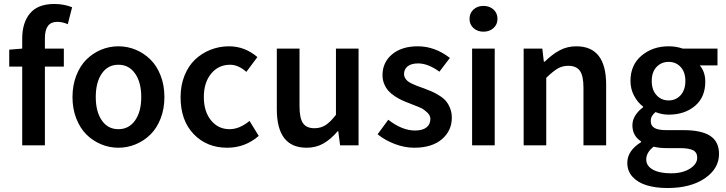

<svg xmlns="http://www.w3.org/2000/svg" viewBox="-20 -738 3685 975"><path d="M26.9 -399.9V-485.8L92.8 -491.2V-542Q92.8 -623 132.6 -670.4Q172.4 -717.8 255.9 -717.8Q304.7 -717.8 346.2 -701.2L324.2 -615.2Q297.4 -627 270 -627Q208 -627 208 -543.9V-491.2H304.2V-399.9H208V0H92.8V-399.9Z M581.1 -502.9Q627.4 -502.9 669.4 -485.4Q711.4 -467.8 743.9 -435.8Q776.4 -403.8 795.7 -354.2Q814.9 -304.7 814.9 -245.1Q814.9 -185.5 795.7 -136.2Q776.4 -86.9 743.9 -54.9Q711.4 -22.9 669.4 -5.4Q627.4 12.2 581.1 12.2Q535.2 12.2 493.2 -5.4Q451.2 -22.9 418.9 -54.9Q386.7 -86.9 367.4 -136.2Q348.1 -185.5 348.1 -245.1Q348.1 -304.7 367.4 -354.2Q386.7 -403.8 418.9 -435.8Q451.2 -467.8 493.2 -485.4Q535.2 -502.9 581.1 -502.9ZM466.3 -245.1Q466.3 -170.9 497.1 -126.5Q527.8 -82 581.1 -82Q634.8 -82 666 -126.5Q697.3 -170.9 697.3 -245.1Q697.3 -319.8 666 -364.5Q634.8 -409.2 581.1 -409.2Q527.8 -409.2 497.1 -364.7Q466.3 -320.3 466.3 -245.1Z M897 -245.1Q897 -304.7 917 -354.2Q937 -403.8 970.9 -435.8Q1004.9 -467.8 1049.3 -485.4Q1093.8 -502.9 1143.1 -502.9Q1222.7 -502.9 1287.1 -448.2L1231 -373Q1190.4 -409.2 1148.9 -409.2Q1089.4 -409.2 1052.2 -364Q1015.1 -318.8 1015.1 -245.1Q1015.1 -171.9 1051.5 -127Q1087.9 -82 1146 -82Q1196.3 -82 1247.1 -124L1293.9 -47.9Q1225.1 12.2 1133.8 12.2Q1030.3 12.2 963.6 -56.9Q897 -126 897 -245.1Z M1385.7 -183.1V-491.2H1501V-198.2Q1501 -138.2 1518.6 -112.5Q1536.1 -86.9 1576.7 -86.9Q1608.4 -86.9 1633.1 -102.5Q1657.7 -118.2 1686 -154.8V-491.2H1800.8V0H1707L1697.8 -71.8H1694.8Q1660.2 -30.8 1622.3 -9.3Q1584.5 12.2 1537.1 12.2Q1385.7 12.2 1385.7 -183.1Z M1897.5 -56.2 1951.7 -129.9Q2022 -75.2 2087.4 -75.2Q2126 -75.2 2145.8 -91.1Q2165.5 -106.9 2165.5 -133.8Q2165.5 -151.9 2149.2 -167.2Q2132.8 -182.6 2118.2 -189.5Q2103.5 -196.3 2068.8 -209.5Q2063.5 -211.9 2060.5 -212.9Q2038.1 -221.2 2020.8 -229.2Q2003.4 -237.3 1984.1 -250Q1964.8 -262.7 1952.1 -277.1Q1939.5 -291.5 1930.9 -312Q1922.4 -332.5 1922.4 -356Q1922.4 -421.4 1971.2 -462.2Q2020 -502.9 2101.6 -502.9Q2188 -502.9 2264.6 -443.8L2211.4 -374Q2153.8 -416 2103.5 -416Q2068.4 -416 2050 -401.1Q2031.7 -386.2 2031.7 -361.8Q2031.7 -351.1 2036.9 -342Q2042 -333 2049.6 -326.7Q2057.1 -320.3 2070.6 -313.7Q2084 -307.1 2095 -303Q2106 -298.8 2123.5 -292.5Q2125.5 -292 2126.2 -291.7Q2127 -291.5 2128.4 -291Q2129.9 -290.5 2131.1 -290Q2132.3 -289.6 2133.3 -289.1Q2158.2 -279.8 2174.3 -272.7Q2190.4 -265.6 2211.4 -252.4Q2232.4 -239.3 2244.6 -224.9Q2256.8 -210.4 2265.6 -188.5Q2274.4 -166.5 2274.4 -140.1Q2274.4 -74.2 2223.9 -31Q2173.3 12.2 2083.5 12.2Q2034.7 12.2 1984.6 -6.8Q1934.6 -25.9 1897.5 -56.2Z M2364.3 -642.1Q2364.3 -671.4 2384.3 -689.7Q2404.3 -708 2435.1 -708Q2465.8 -708 2486.1 -689.7Q2506.3 -671.4 2506.3 -642.1Q2506.3 -613.8 2486.1 -595.5Q2465.8 -577.1 2435.1 -577.1Q2404.3 -577.1 2384.3 -595.5Q2364.3 -613.8 2364.3 -642.1ZM2377.4 0V-491.2H2492.2V0Z M2639.2 0V-491.2H2733.9L2741.7 -424.8H2746.1Q2783.7 -461.9 2822 -482.4Q2860.4 -502.9 2906.7 -502.9Q3058.1 -502.9 3058.1 -308.1V0H2942.9V-293Q2942.9 -353 2924.8 -378.4Q2906.7 -403.8 2865.7 -403.8Q2835.4 -403.8 2811.5 -389.6Q2787.6 -375.5 2753.9 -342.8V0Z M3165.5 88.9Q3165.5 27.3 3235.4 -16.1V-20Q3191.4 -48.3 3191.4 -102.1Q3191.4 -128.9 3206.8 -152.6Q3222.2 -176.3 3245.6 -192.9V-196.8Q3218.3 -217.3 3200 -251.7Q3181.6 -286.1 3181.6 -327.1Q3181.6 -408.2 3238 -455.6Q3294.4 -502.9 3375.5 -502.9Q3413.1 -502.9 3447.3 -491.2H3623.5V-405.8H3533.7Q3561.5 -373 3561.5 -323.2Q3561.5 -244.1 3509 -200Q3456.5 -155.8 3375.5 -155.8Q3341.3 -155.8 3308.6 -168.9Q3296.4 -158.2 3290.5 -147.9Q3284.7 -137.7 3284.7 -122.1Q3284.7 -100.1 3303 -88.6Q3321.3 -77.1 3364.3 -77.1H3451.7Q3542 -77.1 3586.7 -47.9Q3631.3 -18.6 3631.3 43.9Q3631.3 118.2 3559.3 167.5Q3487.3 216.8 3369.6 216.8Q3310.1 216.8 3264.6 203.1Q3219.2 189.5 3192.4 160.2Q3165.5 130.9 3165.5 88.9ZM3261.7 71.8Q3261.7 104.5 3295.4 123.3Q3329.1 142.1 3387.7 142.1Q3445.8 142.1 3483.2 118.7Q3520.5 95.2 3520.5 63Q3520.5 35.6 3499.3 24.9Q3478 14.2 3433.6 14.2H3366.7Q3327.6 14.2 3299.3 6.8Q3261.7 36.1 3261.7 71.8ZM3289.6 -327.1Q3289.6 -281.2 3314 -254.6Q3338.4 -228 3375.5 -228Q3412.1 -228 3436.3 -254.6Q3460.4 -281.2 3460.4 -327.1Q3460.4 -371.6 3436.5 -397.7Q3412.6 -423.8 3375.5 -423.8Q3338.4 -423.8 3314 -397.9Q3289.6 -372.1 3289.6 -327.1Z"/></svg>

Font: Source Sans Pro Semibold
Style: Regular
Weight: 600
Designer: Paul D. Hunt
Foundry: Adobe Systems Incorporated
Version: Version 2.020;PS 2.0;hotconv 1.0.86;makeotf.lib2.5.63406